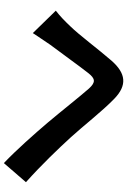

<svg xmlns="http://www.w3.org/2000/svg" viewBox="156 -860 687 1040"><g transform="rotate(90 500.0 -339.5)"><path d="M37.3 -297.8 158.7 -173.3C176.4 -199.4 199.4 -235.1 222.1 -267.8C265.5 -324.7 335.9 -423.9 375.8 -474.3C404.9 -510.6 423.9 -515.9 459.1 -477.3C505.9 -424.1 580.7 -328.7 642.5 -255.5C706.1 -180.7 791.4 -84.4 862.9 -16.4L966.4 -136C871.3 -221.2 785.6 -310.8 721.6 -380.8C662.7 -445.2 583.2 -548 514.9 -614.1C441.8 -685.2 377.1 -678.4 307.5 -598.8C245 -526.7 168.3 -423.5 121.5 -376C91.5 -344.4 67.5 -321.2 37.3 -297.8Z"/></g></svg>

Font: Source Han Sans JP VF
Style: Regular
Weight: 250
Designer: Ryoko NISHIZUKA 西塚涼子 (kana, bopomofo & ideographs); Paul D. Hunt (Latin, Greek & Cyrillic); Sandoll Communications 산돌커뮤니
Foundry: Adobe
Version: Version 2.004;hotconv 1.0.118;makeotfexe 2.5.65603